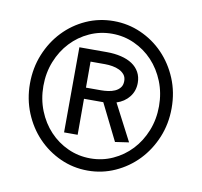

<svg xmlns="http://www.w3.org/2000/svg" viewBox="-63 -657 680 646"><g transform="rotate(10 276.5 -334.5)"><path d="M275.9 -79.1Q226.1 -79.1 182.1 -99.1Q138.2 -119.1 105.2 -153.6Q72.3 -188 53.2 -234.6Q34.2 -281.2 34.2 -334Q34.2 -387.7 53.2 -434.3Q72.3 -481 105.2 -515.6Q138.2 -550.3 182.1 -570.1Q226.1 -589.8 275.9 -589.8Q325.2 -589.8 369.1 -570.3Q413.1 -550.8 446.3 -516.4Q479.5 -481.9 498.8 -435.5Q518.1 -389.2 518.1 -335Q518.1 -281.2 498.8 -234.6Q479.5 -188 446.3 -153.3Q413.1 -118.7 369.1 -98.9Q325.2 -79.1 275.9 -79.1ZM277.8 -121.1Q318.4 -121.1 354.2 -137.5Q390.1 -153.8 417 -182.4Q443.8 -210.9 459.5 -250Q475.1 -289.1 475.1 -334Q475.1 -378.9 459.5 -418Q443.8 -457 417 -485.6Q390.1 -514.2 354.2 -530.5Q318.4 -546.9 277.8 -546.9Q236.8 -546.9 200.9 -530.5Q165 -514.2 138.2 -485.6Q111.3 -457 95.7 -418Q80.1 -378.9 80.1 -334Q80.1 -289.1 95.7 -250Q111.3 -210.9 138.2 -182.4Q165 -153.8 200.9 -137.5Q236.8 -121.1 277.8 -121.1ZM350.1 -189.9 288.1 -314.9H222.2V-191.9H175.8L176.8 -482.9H271Q297.4 -482.9 319.6 -477.5Q341.8 -472.2 357.7 -461.7Q373.5 -451.2 382.3 -435.3Q391.1 -419.4 391.1 -398.9Q391.1 -371.1 374.8 -350.6Q358.4 -330.1 332 -321.8L397 -196.8ZM273.9 -353Q284.7 -353 297.4 -354.7Q310.1 -356.4 320.6 -361.1Q331.1 -365.7 338.1 -374.3Q345.2 -382.8 345.2 -397Q345.2 -410.2 338.4 -418.7Q331.5 -427.2 320.8 -432.4Q310.1 -437.5 297.1 -439.7Q284.2 -441.9 272 -441.9H222.2V-353Z"/></g></svg>

Font: Lobster
Style: Regular
Weight: 400
Designer: Pablo Impallari
Foundry: Pablo Impallari
Version: Version 1.007; ttfautohint (v1.1) -l 8 -r 50 -G 50 -x 14 -D 